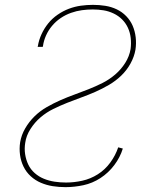

<svg xmlns="http://www.w3.org/2000/svg" viewBox="-20 -763 640 791"><path d="M250 8Q223 8 197.5 4Q172 0 148.5 -10Q125 -20 106.5 -37Q88 -54 77 -76.5Q66 -99 62.5 -125Q59 -151 63 -177Q68 -207 84 -234.5Q100 -262 122.5 -284Q145 -306 173 -322Q201 -338 229.5 -350.5Q258 -363 287 -373.5Q316 -384 345 -395.5Q374 -407 402 -421Q430 -435 454.5 -456Q479 -477 496 -504Q513 -531 518 -561Q521 -584 518.5 -606.5Q516 -629 507 -648.5Q498 -668 483 -683Q468 -698 448 -707.5Q428 -717 406.5 -720.5Q385 -724 362 -724Q340 -724 317.5 -721Q295 -718 272.5 -710Q250 -702 230 -688.5Q210 -675 194.5 -656.5Q179 -638 169.5 -616.5Q160 -595 157 -573L156 -570H135L136 -573Q140 -598 151 -622Q162 -646 178.5 -666.5Q195 -687 217.5 -702.5Q240 -718 264 -727Q288 -736 313 -739.5Q338 -743 363 -743Q389 -743 414 -739Q439 -735 461 -724.5Q483 -714 500 -696.5Q517 -679 526.5 -657Q536 -635 539 -609.5Q542 -584 538 -558Q533 -529 517.5 -501Q502 -473 479 -451Q456 -429 428.5 -413Q401 -397 372.5 -384.5Q344 -372 315 -361.5Q286 -351 257 -339.5Q228 -328 199.5 -314Q171 -300 147 -279.5Q123 -259 105.5 -231.5Q88 -204 84 -175Q80 -151 83.5 -128Q87 -105 96.5 -85Q106 -65 123 -50Q140 -35 161 -26.5Q182 -18 205 -14.5Q228 -11 252 -11Q285 -11 319 -18.5Q353 -26 383 -45Q413 -64 434.5 -93.5Q456 -123 467 -156L486 -151Q475 -115 451 -83Q427 -51 394 -29.5Q361 -8 323.5 0Q286 8 250 8Z"/></svg>

Font: Iosevka Thin Extended
Style: Italic
Weight: 100
Width: 7
Italic angle: -9°
Monospace: yes
Designer: Belleve Invis
Foundry: Belleve Invis
Version: Version 32.5.0; ttfautohint (v1.8.4)